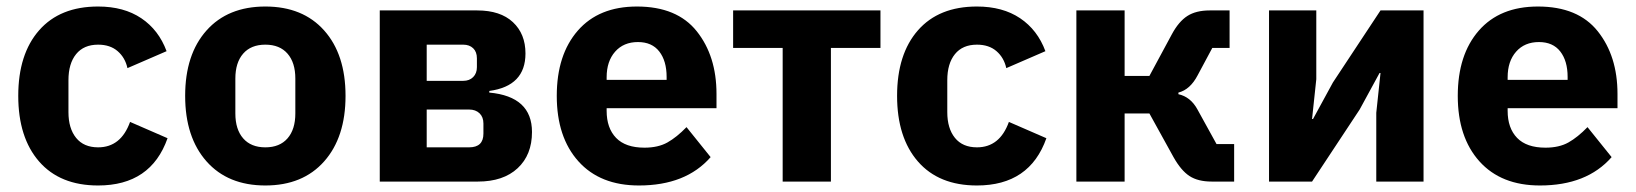

<svg xmlns="http://www.w3.org/2000/svg" viewBox="-20 -557 5018 589"><path d="M281 12Q164 12 100 -61.5Q36 -135 36 -263Q36 -391 100 -464Q164 -537 281 -537Q360 -537 413.5 -501Q467 -465 491 -400L371 -348Q364 -380 341 -400Q318 -420 281 -420Q237 -420 213.5 -391Q190 -362 190 -311V-213Q190 -163 213.5 -134Q237 -105 281 -105Q351 -105 379 -183L494 -133Q443 12 281 12Z M974.5 -62Q909 12 794 12Q679 12 613.5 -62Q548 -136 548 -263Q548 -390 613.5 -463.5Q679 -537 794 -537Q909 -537 974.5 -463.5Q1040 -390 1040 -263Q1040 -136 974.5 -62ZM886 -209V-316Q886 -365 862 -392.5Q838 -420 794 -420Q750 -420 726 -392.5Q702 -365 702 -316V-209Q702 -160 726 -132.5Q750 -105 794 -105Q838 -105 862 -132.5Q886 -160 886 -209Z M1145 0V-525H1444Q1515 -525 1553.5 -489Q1592 -453 1592 -393Q1592 -293 1481 -278V-273Q1612 -261 1612 -152Q1612 -82 1568 -41Q1524 0 1446 0ZM1289 -105H1419Q1463 -105 1463 -147V-178Q1463 -198 1451 -209.5Q1439 -221 1419 -221H1289ZM1289 -309H1401Q1420 -309 1431.5 -320.5Q1443 -332 1443 -351V-378Q1443 -398 1431.5 -409Q1420 -420 1401 -420H1289Z M1940 12Q1821 12 1754.5 -62Q1688 -136 1688 -263Q1688 -389 1752.5 -463Q1817 -537 1934 -537Q2057 -537 2117.5 -461Q2178 -385 2178 -269V-225H1841V-217Q1841 -164 1870 -134Q1899 -104 1957 -104Q1999 -104 2027.5 -120Q2056 -136 2086 -167L2160 -75Q2084 12 1940 12ZM1937 -428Q1893 -428 1867 -398.5Q1841 -369 1841 -320V-312H2025V-321Q2025 -370 2002.5 -399Q1980 -428 1937 -428Z M2381 0V-410H2229V-525H2681V-410H2529V0Z M2977 12Q2860 12 2796 -61.5Q2732 -135 2732 -263Q2732 -391 2796 -464Q2860 -537 2977 -537Q3056 -537 3109.5 -501Q3163 -465 3187 -400L3067 -348Q3060 -380 3037 -400Q3014 -420 2977 -420Q2933 -420 2909.5 -391Q2886 -362 2886 -311V-213Q2886 -163 2909.5 -134Q2933 -105 2977 -105Q3047 -105 3075 -183L3190 -133Q3139 12 2977 12Z M3282 0V-525H3430V-324H3506L3575 -452Q3596 -491 3622.5 -508Q3649 -525 3691 -525H3752V-410H3699L3654 -326Q3631 -282 3595 -273V-268Q3632 -260 3653 -222L3712 -115H3766V0H3697Q3655 0 3629 -17Q3603 -34 3580 -75L3506 -209H3430V0Z M3873 0V-525H4018V-314L4005 -192H4008L4069 -304L4215 -525H4347V0H4202V-211L4215 -333H4212L4151 -221L4005 0Z M4704 12Q4585 12 4518.5 -62Q4452 -136 4452 -263Q4452 -389 4516.5 -463Q4581 -537 4698 -537Q4821 -537 4881.5 -461Q4942 -385 4942 -269V-225H4605V-217Q4605 -164 4634 -134Q4663 -104 4721 -104Q4763 -104 4791.5 -120Q4820 -136 4850 -167L4924 -75Q4848 12 4704 12ZM4701 -428Q4657 -428 4631 -398.5Q4605 -369 4605 -320V-312H4789V-321Q4789 -370 4766.5 -399Q4744 -428 4701 -428Z"/></svg>

Font: Aneliza
Style: Bold
Weight: 700
Designer: Mike Abbink, Paul van der Laan, Pieter van Rosmalen
Foundry: Bold Monday
Version: Version 3.0